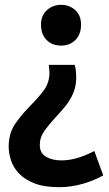

<svg xmlns="http://www.w3.org/2000/svg" viewBox="-20 -573 450 796"><path d="M145 28Q145 -4 164.5 -31Q184 -58 209 -85Q230 -107 250 -131.5Q270 -156 283 -185.5Q296 -215 296 -252Q296 -262 295 -275Q294 -288 290 -304H182Q184 -288 184.5 -282Q185 -276 185 -271Q185 -230 161.5 -198.5Q138 -167 107 -136Q73 -102 44.5 -62Q16 -22 16 35Q16 62 25.5 91.5Q35 121 58.5 146Q82 171 122.5 187Q163 203 225 203Q276 203 325 188.5Q374 174 408 154L371 53Q297 92 235 92Q197 92 171 77Q145 62 145 28ZM316 -471Q316 -509 292 -531Q268 -553 233 -553Q199 -553 174.5 -531Q150 -509 150 -471Q150 -431 173 -407.5Q196 -384 233 -384Q270 -384 293 -407.5Q316 -431 316 -471Z"/></svg>

Font: Repo DemiBold
Style: Regular
Weight: 600
Designer: Stefan Peev
Foundry: Context Ltd
Version: Version 1.502